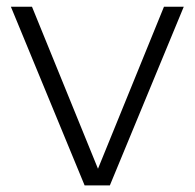

<svg xmlns="http://www.w3.org/2000/svg" viewBox="-20 -562 590 582"><path d="M236.5 0 13 -541.5H77L277 -50.5L477 -541.5H537L313 0Z"/></svg>

Font: Encode Sans Semi Expanded Light
Style: Regular
Weight: 300
Width: 6
Designer: Multiple Designers
Foundry: Impallari Type
Version: Version 3.000; ttfautohint (v1.8.3) -l 8 -r 50 -G 200 -x 14 